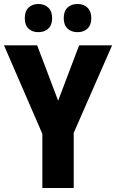

<svg xmlns="http://www.w3.org/2000/svg" viewBox="-20 -941 581 961"><path d="M271 -437 376 -714H541L349 -276V0H192V-271L0 -714H166ZM104 -850Q104 -885 123 -903Q142 -921 172 -921Q203 -921 222 -902.5Q241 -884 241 -850Q241 -816 222 -798Q203 -780 172 -780Q142 -780 123 -797.5Q104 -815 104 -850ZM299 -850Q299 -885 318 -903Q337 -921 368 -921Q399 -921 418 -902.5Q437 -884 437 -850Q437 -816 418 -798Q399 -780 368 -780Q337 -780 318 -798Q299 -816 299 -850Z"/></svg>

Font: Noto Sans Condensed ExtraBold
Style: Regular
Weight: 800
Width: 3
Designer: Monotype Design Team
Foundry: Monotype Imaging Inc.
Version: Version 2.013; ttfautohint (v1.8.4.7-5d5b)